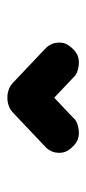

<svg xmlns="http://www.w3.org/2000/svg" viewBox="122 -726 232 517"><g transform="rotate(-90 238.5 -468.0)"><path d="M368.2 -460Q373.5 -454.6 377.7 -445.6Q381.8 -436.5 381.8 -424.8Q381.8 -412.1 376.2 -402.8Q370.6 -393.6 363.3 -386.7Q354.5 -378.4 346.2 -375.2Q337.9 -372.1 329.1 -372.1Q317.4 -372.1 305.7 -375.7Q293.9 -379.4 287.1 -387.7L233.4 -438.5L179.7 -387.7Q172.9 -379.4 161.1 -375.7Q149.4 -372.1 137.7 -372.1Q128.9 -372.1 120.6 -375.2Q112.3 -378.4 103.5 -386.7Q96.2 -393.6 90.6 -402.8Q85 -412.1 85 -424.8Q85 -436.5 89.1 -445.6Q93.3 -454.6 98.6 -460L191.4 -547.9Q198.7 -555.2 207.8 -559.3Q216.8 -563.5 228.5 -564.5H238.3Q260.3 -563 275.4 -547.9Z"/></g></svg>

Font: Concert One
Style: Regular
Weight: 400
Version: Version 1.003